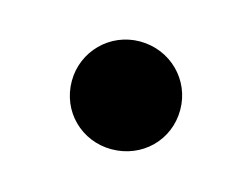

<svg xmlns="http://www.w3.org/2000/svg" viewBox="-41 -458 365 279"><g transform="rotate(15 142.0 -319.0)"><path d="M60.5 -319.3C60.5 -273.4 96.7 -238.3 141.6 -238.3C187.5 -238.3 223.6 -273.4 223.6 -319.3C223.6 -364.3 187.5 -400.4 141.6 -400.4C96.7 -400.4 60.5 -364.3 60.5 -319.3Z"/></g></svg>

Font: Ed Sans Neue SemiBold
Style: Regular
Weight: 600
Designer: Stephen Hutchings
Version: Version 1.004;PS 001.004;hotconv 1.0.88;makeotf.lib2.5.64775